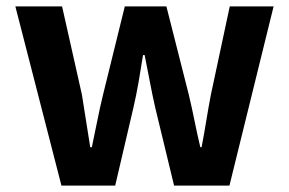

<svg xmlns="http://www.w3.org/2000/svg" viewBox="-20 -580 903 600"><path d="M172 0 28 -560H174L236 -284Q243 -242 249 -202Q255 -162 262 -120H267Q276 -162 284 -202.5Q292 -243 302 -284L370 -560H500L570 -284Q580 -242 588 -202Q596 -162 606 -120H610Q618 -162 624.5 -202Q631 -242 639 -284L698 -560H835L697 0H524L465 -244Q456 -284 448.5 -323.5Q441 -363 432 -408H427Q420 -363 413 -323Q406 -283 397 -244L340 0Z"/></svg>

Font: Noto Sans SC Thin
Style: Bold
Weight: 700
Version: Version 2.004-H2;hotconv 1.0.118;makeotfexe 2.5.65603